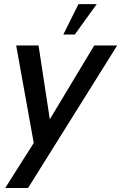

<svg xmlns="http://www.w3.org/2000/svg" viewBox="-20 -710 593 939"><path d="M289.6 -541 363.8 -689.9H453.1L345.7 -541ZM5.4 209.5 145 -10.7 59.1 -487.8H168.5L223.6 -126.5L440.9 -487.8H553.2L117.2 209.5Z"/></svg>

Font: HK Grotesk SmBold Legacy Italic
Style: Regular
Weight: 600
Italic angle: -13°
Designer: Alfredo Marco Pradil
Foundry: Hanken Design Co.
Version: Version 2.022;PS 002.022;hotconv 1.0.88;makeotf.lib2.5.64775